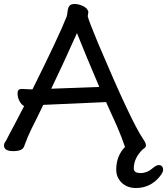

<svg xmlns="http://www.w3.org/2000/svg" viewBox="-31 -741 838 963"><path d="M765 87Q787 87 787 112Q787 124 769 146Q722 202 651 202Q607 202 579.5 175.5Q552 149 552 110Q552 41 596 -4Q579 -54 557 -105L501 -229L186 -215Q171 -184 157 -155L127 -95Q108 -57 90 -7Q82 17 35.5 17Q-11 17 -11 -12Q-11 -21 -6 -27.5Q-1 -34 2.5 -41.5Q6 -49 15.5 -67Q25 -85 43.5 -119.5Q62 -154 90 -209Q77 -215 67 -233.5Q57 -252 57 -273.5Q57 -295 78 -295H80L119 -293H132Q264 -558 303 -657Q306 -665 308 -684Q310 -703 317.5 -712Q325 -721 344 -721Q363 -721 385.5 -710.5Q408 -700 412 -682V-679L409 -660Q412 -642 461 -524Q628 -129 688 -42Q701 -23 701 -12Q701 -1 685 8Q640 52 640 104Q640 127 674 127Q708 127 738 100Q754 87 765 87ZM467 -305Q395 -474 355 -575Q283 -414 226 -296Z"/></svg>

Font: LXGW ZhenKai
Style: Regular
Weight: 400
Designer: LXGW / Fontworks Inc.
Foundry: LXGW / Fontworks Inc.
Version: Version 0.800;June 8, 2025